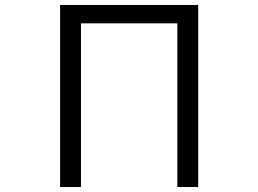

<svg xmlns="http://www.w3.org/2000/svg" viewBox="-20 -753 1040 773"><path d="M306 0H222V-733H778V0H694V-659H306Z"/></svg>

Font: IBM Plex Sans JP
Style: Regular
Weight: 400
Designer: Mike Abbink; Paul van der Laan; Pieter van Rosmalen; Wujin Sim; Yejin Wi; Jinhee Kim; Boomi Park; Yona Kim; Kichan Ma
Foundry: Sandoll Inc.
Version: Version 1.000